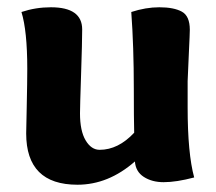

<svg xmlns="http://www.w3.org/2000/svg" viewBox="-20 -498 593 528"><path d="M514 -10Q465 3 430 3Q398 3 375.5 -11.5Q353 -26 351 -54Q278 10 193 10Q52 10 52 -131Q52 -134 53.5 -204Q55 -274 55 -309Q55 -413 39 -465Q78 -478 120 -478Q206 -478 206 -417Q206 -384 203 -294Q200 -204 200 -186Q200 -138 215.5 -112Q231 -86 254 -86Q305 -86 349 -133Q348 -172 348 -254Q348 -370 341 -465Q381 -478 418 -478Q458 -478 480 -466Q502 -454 502 -416Q502 -406 499.5 -355Q497 -304 496 -275V-203Q496 -76 514 -10Z"/></svg>

Font: Overlock
Style: Black
Weight: 900
Designer: Dario Muhafara
Foundry: Dario Manuel Muhafara
Version: Version 1.001